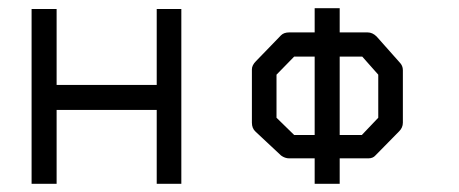

<svg xmlns="http://www.w3.org/2000/svg" viewBox="-20 -497 1120 468"><path d="M57 -475H118V-290H362V-475H422V-49H362V-229H118V-49H57Z M604 -348 665 -411Q672 -418 685 -418H747V-477H808V-418H876Q888 -418 898 -408L954 -345Q962 -337 962 -326V-198Q962 -186 953 -177L895 -118Q889 -111 877.5 -111H874H808V-49H747V-111H685Q674.5 -111 665 -118L603 -176Q594 -184 594 -198V-328Q594 -338 604 -348ZM654 -315V-210L697 -168H747V-359H697ZM808 -168H862L902 -210V-315L863 -359H808Z"/></svg>

Font: 3270 Nerd Font Mono
Style: Regular
Weight: 400
Monospace: yes
Version: Version 3.0.1;Nerd Fonts 3.0.0